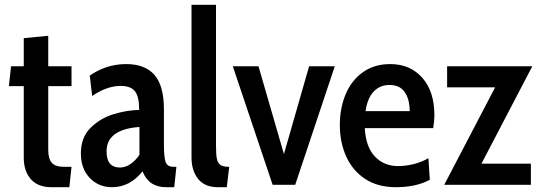

<svg xmlns="http://www.w3.org/2000/svg" viewBox="-20 -770 2257 800"><path d="M79 -113V-411H17L26 -494H79V-611L181 -621V-494H278V-411H181V-146Q181 -108 196 -91.5Q211 -75 245 -75H278L269 10H194Q138 10 108.5 -23.5Q79 -57 79 -113Z M317 -131Q317 -197 357 -237Q397 -277 452.5 -294Q508 -311 560 -312Q560 -367 542.5 -389.5Q525 -412 483 -412Q425 -412 364 -370L354 -455Q423 -503 506 -503Q584 -503 623.5 -458Q663 -413 663 -314V-168Q663 -113 670.5 -94Q678 -75 702 -75H715L706 10H672Q600 10 574 -56Q521 10 447 10Q391 10 354 -28.5Q317 -67 317 -131ZM561 -125V-241Q424 -231 424 -139Q424 -72 480 -72Q502 -72 523 -86Q544 -100 561 -125Z M778 -114V-750H880V-161Q880 -124 884 -106.5Q888 -89 899.5 -82Q911 -75 935 -75L925 10H888Q833 10 805.5 -24.5Q778 -59 778 -114Z M950 -494H1057L1163 -128L1268 -494H1375L1210 0H1116Z M1785 -236H1500Q1504 -158 1542 -118Q1580 -78 1638 -78Q1671 -78 1704.5 -86.5Q1738 -95 1765 -111L1771 -21Q1714 10 1629 10Q1554 10 1501.5 -24.5Q1449 -59 1422.5 -118Q1396 -177 1396 -249Q1396 -320 1420.5 -378Q1445 -436 1492.5 -469.5Q1540 -503 1606 -503Q1689 -503 1739.5 -446Q1790 -389 1790 -290Q1790 -268 1785 -236ZM1687 -307Q1687 -356 1666.5 -386Q1646 -416 1603 -416Q1563 -416 1537 -388.5Q1511 -361 1503 -307Z M1986 -88H2192V0H1831L2043 -406H1843V-494H2198Z"/></svg>

Font: Cabin Condensed Medium
Style: Regular
Weight: 500
Width: 3
Version: Version 2.001